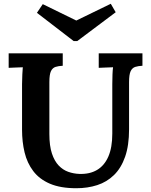

<svg xmlns="http://www.w3.org/2000/svg" viewBox="-20 -983 800 1019"><path d="M313 -634Q291 -633 275 -628Q259 -623 250.5 -605.5Q242 -588 242 -547V-272Q242 -209 255.5 -168.5Q269 -128 291.5 -104.5Q314 -81 342.5 -71Q371 -61 401 -60Q456 -58 495 -81Q534 -104 555 -152Q576 -200 576 -274V-536Q576 -563 577 -588Q578 -613 580 -626Q564 -625 539.5 -624.5Q515 -624 504 -623V-700H736V-634Q714 -633 698 -628Q682 -623 673.5 -605.5Q665 -588 665 -547V-297Q665 -211 644 -151Q623 -91 585 -54Q547 -17 496 -0.5Q445 16 385 16Q301 16 245 -8Q189 -32 156.5 -75Q124 -118 110.5 -174Q97 -230 97 -294V-536Q97 -563 98.5 -588Q100 -613 101 -626Q85 -625 61 -624.5Q37 -624 26 -623V-700H313ZM371 -765 176 -915 207 -961 385 -874 568 -963 594 -918 390 -765Z"/></svg>

Font: Lora
Style: Weight 700
Weight: 700
Designer: Olga Karpushina, Alexei Vanyashin (Cyrillic)
Foundry: Cyreal
Version: Version 3.001